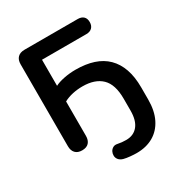

<svg xmlns="http://www.w3.org/2000/svg" viewBox="-204 -847 1108 1180"><g transform="rotate(-30 350.0 -257.5)"><path d="M423 190Q404 190 377.5 187.5Q351 185 332 180Q312 174 302 161.5Q292 149 291.5 134Q291 119 297.5 106Q304 93 317 85.5Q330 78 348 82Q363 85 377 86.5Q391 88 407 88Q460 88 490 51.5Q520 15 520 -55V-140Q520 -241 473 -286.5Q426 -332 338 -332Q301 -332 267 -324.5Q233 -317 205 -302V-58Q205 -27 189 -9.5Q173 8 141 8Q110 8 93.5 -9.5Q77 -27 77 -58V-639Q77 -671 94 -688Q111 -705 143 -705H520Q546 -705 560.5 -691.5Q575 -678 575 -652Q575 -627 560.5 -612.5Q546 -598 520 -598H205V-413Q230 -426 270 -434Q310 -442 352 -442Q424 -442 479 -424Q534 -406 571.5 -369Q609 -332 628.5 -276.5Q648 -221 648 -146V-60Q648 20 620 76Q592 132 541.5 161Q491 190 423 190Z"/></g></svg>

Font: Nunito ExtraLight
Style: Regular
Weight: 200
Designer: Vernon Adams
Foundry: Vernon Adams
Version: Version 3.602